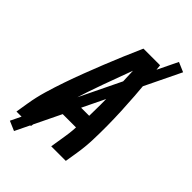

<svg xmlns="http://www.w3.org/2000/svg" viewBox="-275 -893 1051 1051"><g transform="rotate(45 250.0 -368.0)"><path d="M3 0 15 -74Q24 -130 40.5 -186Q57 -242 76 -297Q95 -352 116 -407Q137 -462 159 -517Q181 -572 204 -626.5Q227 -681 251 -735H380Q386 -681 391 -626.5Q396 -572 400 -517Q404 -462 406.5 -407Q409 -352 409.5 -296.5Q410 -241 408 -185Q406 -129 397 -74L385 0H272L284 -74Q288 -97 291 -121Q294 -145 295 -169H148Q142 -145 136.5 -121.5Q131 -98 127 -74L115 0ZM301 -265Q303 -351 301.5 -437Q300 -523 296 -609Q264 -523 233 -437.5Q202 -352 175 -265ZM69 85 13 61 440 -821 496 -797Z"/></g></svg>

Font: Iosevka Curly Oblique
Style: Bold
Weight: 700
Italic angle: -9°
Monospace: yes
Designer: Belleve Invis
Foundry: Belleve Invis
Version: Version 11.1.0; ttfautohint (v1.8.3)